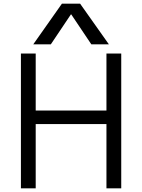

<svg xmlns="http://www.w3.org/2000/svg" viewBox="-20 -1020 770 1040"><path d="M556.6 0V-730H636.7V0ZM93.3 0V-730H173.4V0ZM133.3 -348V-421.4H596.7V-348ZM160.3 -780 315.3 -1000H414L569.7 -780H474.6L366 -941.9H364L255.4 -780Z"/></svg>

Font: M PLUS 1 Thin
Style: Regular
Weight: 100
Designer: Coji Morishita
Foundry: UNDERFOREST DESIGN
Version: Version 1.001